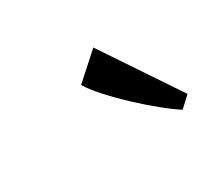

<svg xmlns="http://www.w3.org/2000/svg" viewBox="-59 -962 510 452"><g transform="rotate(-30 196.0 -736.0)"><path d="M331.5 -620.5Q314.5 -631 288.8 -651.8Q263 -672.5 236 -697.8Q209 -723 186.5 -747.8Q164 -772.5 153.5 -790.5L222.5 -852.5L360 -647Z"/></g></svg>

Font: Merriweather 36pt
Style: Italic
Weight: 400
Italic angle: -7.8°
Version: Version 2.101